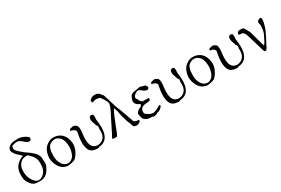

<svg xmlns="http://www.w3.org/2000/svg" viewBox="98 -2017 4762 3250"><g transform="rotate(-30 2479.0 -392.5)"><path d="M286 5Q420 5 482 -127Q513 -172 513 -232Q513 -256 508 -283L509 -299Q509 -364 462 -419.5Q415 -475 300 -549Q210 -622 179 -659Q164 -678 164 -700Q164 -723 179 -750Q234 -768 274 -768Q315 -768 366 -726Q418 -669 456 -669Q458 -669 478 -670Q498 -671 505 -718Q490 -750 421 -781Q366 -806 318 -806Q306 -806 294 -804L273 -805Q184 -805 141 -765Q104 -732 104 -696Q104 -687 106 -679Q135 -606 210 -550Q243 -517 243 -513Q243 -505 213 -500Q128 -460 84 -388Q52 -326 52 -249Q52 -235 56 -180.5Q60 -126 108 -66Q154 4 239 4L259 3Q273 5 286 5ZM277 -20Q240 -20 210 -48Q119 -136 119 -279Q119 -311 124 -344Q147 -425 216 -468Q268 -482 294 -482Q298 -482 312.5 -480.5Q327 -479 358 -442Q431 -377 437 -294Q439 -270 439 -247Q439 -181 420 -129Q386 -61 326 -31Q300 -20 277 -20Z M824 17Q898 13 964 -15Q1015 -55 1048 -124Q1084 -188 1084 -264L1083 -286Q1072 -405 994 -474Q929 -525 841.5 -524.5Q754 -524 675 -442Q618 -368 612 -249Q621 -144 674 -68.5Q727 7 824 17ZM850 -20Q780 -20 736 -86.5Q692 -153 692 -250Q692 -275 695 -302V-306Q695 -376 734 -436Q787 -486 849 -486Q898 -486 940 -448Q1004 -387 1004 -257Q1004 -189 976.5 -119Q949 -49 881 -23Q865 -20 850 -20Z M1404 15Q1429 15 1437 4Q1640 -8 1640 -271Q1640 -337 1627 -418Q1630 -451 1630 -473Q1630 -496 1627 -509Q1621 -532 1592 -532Q1544 -532 1543 -473Q1543 -429 1576 -356L1574 -357Q1572 -357 1572 -346Q1600 -320 1600 -300Q1600 -285 1594 -260Q1596 -239 1596 -220Q1596 -132 1552.5 -85Q1509 -38 1436 -33Q1357 -37 1325 -99Q1301 -144 1301 -231Q1301 -263 1304 -300Q1315 -367 1315 -411Q1315 -488 1282 -499Q1264 -518 1230 -522Q1192 -516 1172 -509Q1152 -497 1152 -486Q1152 -479 1160 -472Q1159 -463 1157 -461L1169 -472Q1208 -463 1214 -452Q1227 -452 1249 -418Q1242 -370 1228 -295Q1222 -243 1222 -201Q1222 -108 1256 -50.5Q1290 7 1386 14Z M2177 8Q2197 8 2219 -7Q2246 -17 2246 -26V-27Q2257 -35 2257 -42Q2257 -50 2242 -56L2244 -58Q2244 -60 2240 -61L2229 -60Q2194 -60 2159 -84Q2157 -89 2144.5 -129Q2132 -169 2059 -366Q2052 -387 2037 -416Q2036 -423 2021 -462Q1960 -659 1950.5 -693Q1941 -727 1916 -739V-749Q1878 -799 1821 -799Q1819 -799 1787.5 -798Q1756 -797 1706 -750Q1710 -731 1710.5 -728Q1711 -725 1706 -710Q1721 -710 1724.5 -708.5Q1728 -707 1731 -707L1739 -708Q1762 -722 1795 -722Q1808 -722 1841 -717Q1874 -712 1887 -683Q1899 -672 1931 -616Q1956 -571 1956 -551Q1956 -546 1954 -542Q1950 -524 1941 -491.5Q1932 -459 1834 -272Q1711 -22 1702 -15Q1703 5 1745 5Q1761 5 1777 1V2Q1777 7 1788 7L1785 8Q1784 8 1784 6Q1784 3 1797.5 -12.5Q1811 -28 1861 -166Q1873 -198 1887 -229Q1940 -366 1961.5 -401Q1983 -436 1992 -437Q1990 -433 1990 -427Q1990 -416 2001 -396Q2012 -376 2031 -257Q2064 -134 2092 -83Q2100 -36 2122 -4L2158 4Q2167 8 2177 8Z M2500 21Q2510 21 2535.5 16Q2561 11 2582 -5Q2630 -14 2664 -47Q2689 -72 2689 -90Q2689 -96 2686 -101Q2675 -97 2669 -97Q2668 -97 2664.5 -97Q2661 -97 2647 -88Q2599 -55 2523 -35Q2449 -48 2422 -76Q2378 -91 2378 -137Q2378 -240 2527 -240H2533Q2572 -247 2573.5 -251Q2575 -255 2589 -278Q2577 -276 2577 -272L2578 -270Q2583 -280 2583 -287Q2583 -293 2578 -296Q2573 -299 2571 -299V-297L2564 -301Q2563 -301 2563 -300Q2563 -298 2567 -293Q2542 -298 2511 -298Q2491 -298 2467 -296Q2418 -319 2405 -372Q2385 -387 2385 -409Q2385 -425 2397 -445Q2429 -482 2475 -497H2479Q2497 -497 2509.5 -489Q2522 -481 2549 -461Q2592 -426 2621 -426Q2622 -426 2637 -426Q2652 -426 2662 -449Q2664 -453 2664 -458Q2664 -479 2632 -510Q2590 -516 2544 -534L2427 -513Q2357 -504 2341 -456Q2317 -413 2316 -367Q2330 -308 2394 -284Q2409 -272 2409 -266Q2409 -265 2407.5 -260.5Q2406 -256 2390 -235Q2305 -207 2291 -153Q2291 -101 2319 -40Q2372 10 2448 10L2467 9L2465 7Q2465 5 2471 5L2476 10Q2481 21 2500 21Z M2990 15Q3015 15 3023 4Q3226 -8 3226 -271Q3226 -337 3213 -418Q3216 -451 3216 -473Q3216 -496 3213 -509Q3207 -532 3178 -532Q3130 -532 3129 -473Q3129 -429 3162 -356L3160 -357Q3158 -357 3158 -346Q3186 -320 3186 -300Q3186 -285 3180 -260Q3182 -239 3182 -220Q3182 -132 3138.5 -85Q3095 -38 3022 -33Q2943 -37 2911 -99Q2887 -144 2887 -231Q2887 -263 2890 -300Q2901 -367 2901 -411Q2901 -488 2868 -499Q2850 -518 2816 -522Q2778 -516 2758 -509Q2738 -497 2738 -486Q2738 -479 2746 -472Q2745 -463 2743 -461L2755 -472Q2794 -463 2800 -452Q2813 -452 2835 -418Q2828 -370 2814 -295Q2808 -243 2808 -201Q2808 -108 2842 -50.5Q2876 7 2972 14Z M3549 17Q3623 13 3689 -15Q3740 -55 3773 -124Q3809 -188 3809 -264L3808 -286Q3797 -405 3719 -474Q3654 -525 3566.5 -524.5Q3479 -524 3400 -442Q3343 -368 3337 -249Q3346 -144 3399 -68.5Q3452 7 3549 17ZM3575 -20Q3505 -20 3461 -86.5Q3417 -153 3417 -250Q3417 -275 3420 -302V-306Q3420 -376 3459 -436Q3512 -486 3574 -486Q3623 -486 3665 -448Q3729 -387 3729 -257Q3729 -189 3701.5 -119Q3674 -49 3606 -23Q3590 -20 3575 -20Z M4129 15Q4154 15 4162 4Q4365 -8 4365 -271Q4365 -337 4352 -418Q4355 -451 4355 -473Q4355 -496 4352 -509Q4346 -532 4317 -532Q4269 -532 4268 -473Q4268 -429 4301 -356L4299 -357Q4297 -357 4297 -346Q4325 -320 4325 -300Q4325 -285 4319 -260Q4321 -239 4321 -220Q4321 -132 4277.5 -85Q4234 -38 4161 -33Q4082 -37 4050 -99Q4026 -144 4026 -231Q4026 -263 4029 -300Q4040 -367 4040 -411Q4040 -488 4007 -499Q3989 -518 3955 -522Q3917 -516 3897 -509Q3877 -497 3877 -486Q3877 -479 3885 -472Q3884 -463 3882 -461L3894 -472Q3933 -463 3939 -452Q3952 -452 3974 -418Q3967 -370 3953 -295Q3947 -243 3947 -201Q3947 -108 3981 -50.5Q4015 7 4111 14Z M4679 7V6Q4679 2 4688 2L4706 4Q4712 4 4712 0Q4712 -3 4710 -6Q4737 -30 4737 -43V-45Q4816 -188 4870 -309Q4912 -424 4912 -490Q4912 -525 4891 -525Q4883 -525 4873 -521Q4850 -515 4834 -496Q4826 -488 4826 -470Q4826 -447 4838 -411Q4832 -347 4825.5 -306.5Q4819 -266 4756 -149Q4726 -93 4719 -93Q4711 -93 4698 -140Q4649 -311 4627 -399Q4587 -478 4557 -518Q4530 -523 4503 -523Q4483 -523 4462 -520Q4431 -492 4431 -472Q4431 -456 4465 -454L4475 -455Q4500 -455 4518.5 -441Q4537 -427 4554 -384Q4618 -169 4660 -33Q4671 3 4679 7Z"/></g></svg>

Font: Xiaobo Songti 小帛宋体
Style: Regular
Weight: 400
Version: Version 1.501;March 17, 2024;FontCreator 14.0.0.2814 64-bit